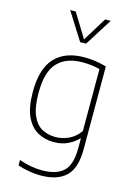

<svg xmlns="http://www.w3.org/2000/svg" viewBox="-150 -884 835 1190"><g transform="rotate(15 268.0 -289.0)"><path d="M233 230Q199.5 230 159.2 223.2Q119 216.5 86.5 204.5V170.5Q127 184 163 190.5Q199 197 233.5 197Q326 197 371.2 154.8Q416.5 112.5 416.5 6V-56.5H413.5Q388.5 -29 349.2 -10Q310 9 258.5 9Q202.5 9 156 -16.2Q109.5 -41.5 81.8 -100Q54 -158.5 54 -259Q54 -408 119.8 -478Q185.5 -548 308.5 -548Q333 -548 357.8 -545.5Q382.5 -543 406 -538.2Q429.5 -533.5 450.5 -527V3.5Q450.5 126 395.5 178Q340.5 230 233 230ZM260.5 -24Q304.5 -24 346.8 -43.8Q389 -63.5 416.5 -104.5V-501.5Q395.5 -507.5 366.8 -511.2Q338 -515 306.5 -515Q201 -515 145.5 -456Q90 -397 90 -263Q90 -170 112.8 -118Q135.5 -66 174 -45Q212.5 -24 260.5 -24ZM257.5 -632 146.5 -808H182L283 -644H270L371 -808H406.5L295.5 -632Z"/></g></svg>

Font: Encode Sans Condensed Thin Thin
Style: Regular
Weight: 250
Version: Version 3.002